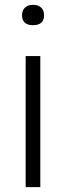

<svg xmlns="http://www.w3.org/2000/svg" viewBox="-20 -773 273 793"><path d="M86 0V-541.5H146.5V0ZM116.5 -669Q71 -669 71 -710.5Q71 -730 83 -741.5Q95 -753 116.5 -753Q138 -753 150 -741.5Q162 -730 162 -710.5Q162 -669 116.5 -669Z"/></svg>

Font: Encode Sans SmExp Lt
Style: Regular
Weight: 300
Width: 6
Designer: Multiple Designers
Foundry: Impallari Type
Version: Version 3.002; ttfautohint (v1.8.3) -l 8 -r 50 -G 200 -x 14 